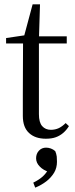

<svg xmlns="http://www.w3.org/2000/svg" viewBox="-20 -626 346 883"><path d="M125 -426H287V-459H125ZM191 12Q218 12 237 5Q256 -2 271 -15Q286 -28 297 -46L282 -60Q267 -45 251 -37Q234 -29 214 -29Q189 -29 174 -46Q159 -63 159 -101V-436V-444L164 -606H130L86 -442L123 -468L8 -451V-426H86L85 -194V-140V-93Q85 -40 114 -14Q142 12 191 12ZM242 118Q242 108 241 94Q239 80 234 69Q225 61 214 57Q203 53 192 53Q172 53 159 67Q146 81 146 102Q146 123 163 140Q179 157 208 166L204 151Q190 174 175 187Q159 201 133 214L142 237Q171 225 193 208Q215 191 229 168Q242 146 242 118Z"/></svg>

Font: Source Serif 4 48pt
Style: Regular
Weight: 400
Designer: Frank Grie√ühammer
Foundry: Adobe Systems Incorporated
Version: Version 4.004;hotconv 1.0.116;makeotfexe 2.5.65601